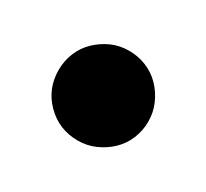

<svg xmlns="http://www.w3.org/2000/svg" viewBox="-57 -254 371 345"><g transform="rotate(30 129.0 -82.0)"><path d="M129 -175Q148 -175 165 -168Q182 -161 194.5 -148Q207 -135 214.5 -118Q222 -101 222 -82Q222 -63 215 -46Q208 -29 195 -16.5Q182 -4 165 3.5Q148 11 129 11Q90 11 63 -16Q36 -43 36 -82Q36 -101 43 -118Q50 -135 63 -147.5Q76 -160 92.5 -167.5Q109 -175 129 -175Z"/></g></svg>

Font: Rosa Sans Black
Style: Regular
Weight: 900
Designer: Pentagram / MCKL
Foundry: Pentagram / MCKL
Version: Version 1.005;September 16, 2019;FontCreator 11.5.0.2425 64-